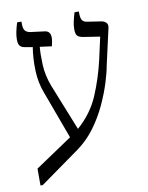

<svg xmlns="http://www.w3.org/2000/svg" viewBox="-81 -706 639 830"><g transform="rotate(-10 238.0 -291.0)"><path d="M29 65V-9L191 -118L114 -327Q96 -373 94 -426.5Q92 -480 100 -530L71 -535Q53 -537 45.5 -545.5Q38 -554 38 -574Q38 -590 41.5 -607Q45 -624 52 -647H71V-637Q71 -617 77.5 -608Q84 -599 100 -596L163 -588Q188 -585 188 -556Q188 -548 186.5 -540Q185 -532 182 -519L130 -526Q127 -494 129 -447.5Q131 -401 149 -353L231 -148Q294 -203 324.5 -275Q355 -347 373 -425L395 -524L324 -535Q305 -538 297.5 -545.5Q290 -553 290 -575Q290 -592 294 -609.5Q298 -627 304 -647H323V-639Q323 -619 329 -609Q335 -599 352 -597L411 -588Q424 -586 432 -578Q440 -570 437 -556L401 -396Q396 -367 382.5 -323.5Q369 -280 346.5 -231Q324 -182 291 -137Q258 -92 214 -60L39 65Z"/></g></svg>

Font: Noto Serif Hebrew SemiCondensed Light
Style: Regular
Weight: 300
Width: 4
Designer: Monotype Design Team
Foundry: Monotype Imaging Inc.
Version: Version 2.004; ttfautohint (v1.8.4.7-5d5b)